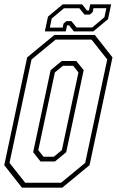

<svg xmlns="http://www.w3.org/2000/svg" viewBox="-22 -860 536 880"><path d="M78.5 0 -2.5 -103 102.5 -597 227.5 -700H412.5L493.5 -597L388.5 -103L263.5 0ZM93.5 -22.5H258L368.5 -113.5L469.5 -587.5L397.5 -678.5H233L122.5 -587.5L21.5 -113.5ZM163.5 -120 130 -162.5 210 -538.5 261 -580.5H327.5L361.5 -538.5L281.5 -162.5L230 -120ZM177.5 -141.5H224.5L261.5 -172L337.5 -528L313.5 -558.5H266.5L229.5 -528L153.5 -172ZM183.5 -716 198 -784 265.5 -840H354.5L376.5 -812H385.5L391.5 -840H487.5L473 -772L405.5 -716H316.5L294.5 -744H285.5L279.5 -716ZM206.5 -733.5H265.5L269 -751.5L282 -763H305.5L329 -734H400.5L456.5 -781L465.5 -822.5H406.5L403 -804.5L389.5 -793H365.5L342 -822H271L215 -775Z"/></svg>

Font: Tourney Condensed ExtraLight
Style: Italic
Weight: 200
Width: 3
Italic angle: -12°
Designer: Tyler Finck
Foundry: Etcetera Type Co
Version: Version 1.010; ttfautohint (v1.8.3)